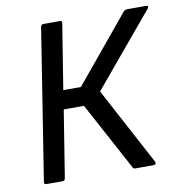

<svg xmlns="http://www.w3.org/2000/svg" viewBox="-75 -725 750 795"><g transform="rotate(-10 299.5 -327.5)"><path d="M57 0Q46 0 48 -11L148 -645Q150 -655 160 -655H229Q239 -655 237 -645L193 -371H267L496 -648Q502 -655 511 -655H592Q597 -655 598.5 -652Q600 -649 596 -643L342 -339L516 -13Q518 -8 516 -4Q514 0 508 0H430Q422 0 419 -8L266 -292H181L136 -11Q134 0 125 0Z"/></g></svg>

Font: Sofia Sans Semi Condensed Medium
Style: Italic
Weight: 500
Italic angle: -9°
Version: Version 4.100